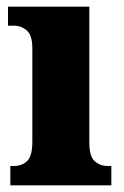

<svg xmlns="http://www.w3.org/2000/svg" viewBox="-20 -556 372 576"><path d="M11 0V-58H21Q46 -58 61.5 -73Q77 -88 77 -131V-412Q77 -450 60.5 -464.5Q44 -479 21 -479H4V-536H248V-128Q248 -87 264 -72.5Q280 -58 304 -58H314V0Z"/></svg>

Font: Noto Serif Tamil Condensed Black
Style: Italic
Weight: 900
Width: 3
Italic angle: -12°
Designer: Indian Type Foundry, Tom Grace, and the Monotype Design Team
Foundry: Monotype Imaging Inc.
Version: Version 2.003; ttfautohint (v1.8.4.7-5d5b)